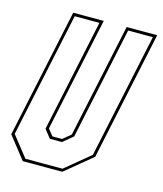

<svg xmlns="http://www.w3.org/2000/svg" viewBox="-108 -779 729 859"><g transform="rotate(15 256.0 -350.0)"><path d="M78.5 0 -2.5 -103 124.5 -700H266L153.5 -172L177.5 -141.5H222.5L259.5 -172L372 -700H513.5L386.5 -103L261.5 0ZM87 -13.5H259L374 -108.5L497 -686.5H382.5L272 -166.5L225.5 -128H169.5L139 -166.5L249.5 -686.5H135L12 -108.5Z"/></g></svg>

Font: Tourney Condensed Thin
Style: Italic
Weight: 100
Width: 3
Italic angle: -12°
Designer: Tyler Finck
Foundry: Etcetera Type Co
Version: Version 1.010; ttfautohint (v1.8.3)